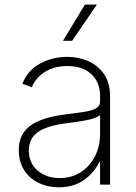

<svg xmlns="http://www.w3.org/2000/svg" viewBox="-20 -800 589 832"><path d="M234.4 11.7Q187.5 11.7 148.1 -7.1Q108.7 -25.9 85 -62.1Q61.4 -98.4 61.4 -150.2Q61.4 -218.4 111 -255.1Q160.5 -291.9 269.5 -305Q311.1 -310 343.8 -315Q376.4 -320 395.1 -330.1Q413.7 -340.2 413.7 -361.2V-383.9Q413.7 -443.2 376.1 -478.5Q338.4 -513.8 272.4 -513.8Q214.1 -513.8 174 -488.1Q133.9 -462.4 117.9 -421.9L77.1 -437.1Q100.5 -496.1 154.3 -524.9Q208.1 -553.6 271.3 -553.6Q320 -553.6 362.2 -535.3Q404.5 -517 430.8 -478.9Q457 -440.7 457 -381V0H413.7V-98.4H410.5Q389.2 -52.6 344.3 -20.4Q299.4 11.7 234.4 11.7ZM238.6 -28.4Q289.8 -28.4 329.4 -53.4Q369 -78.5 391.3 -122.2Q413.7 -165.8 413.7 -221.2V-301.5Q396.7 -287.3 355.3 -279.3Q313.9 -271.3 273.8 -266.7Q184.3 -256 144.5 -227.8Q104.8 -199.6 104.8 -148.8Q104.8 -93 143.1 -60.7Q181.5 -28.4 238.6 -28.4ZM252.8 -623.2 348 -780.2H399.9L292.6 -623.2Z"/></svg>

Font: Inter UI Extra Light
Style: Regular
Weight: 200
Designer: Rasmus Andersson
Foundry: rsms
Version: 3.2;8d6f07862